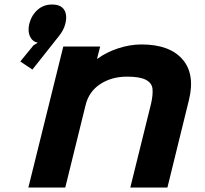

<svg xmlns="http://www.w3.org/2000/svg" viewBox="-20 -839 915 859"><path d="M272 -731.9Q265.6 -705.1 244.1 -678.2L125 -527.8L70.8 -564L129.9 -636.2L148.9 -647.9Q124.5 -653.3 114 -676.3Q103.5 -699.2 110.8 -731.9Q121.1 -771 147.9 -794.9Q174.8 -818.8 212.9 -818.8Q252 -818.8 267.1 -795.2Q282.2 -771.5 272 -731.9ZM825.2 -391.1 729 0H563L655.8 -375Q664.6 -413.6 662.4 -440.4Q660.2 -467.3 633.1 -481.7Q606 -496.1 548.8 -496.1Q479 -496.1 428.2 -462.6Q377.4 -429.2 362.8 -368.2L272 0H106.9L263.2 -630.9H428.2L414.1 -576.2H416Q456.1 -605.5 508.8 -622.8Q561.5 -640.1 612.8 -640.1Q738.3 -640.1 796.1 -574Q854 -507.8 825.2 -391.1Z"/></svg>

Font: Sinkin Sans 700 Bold Italic
Style: Bold Italic
Weight: 700
Italic angle: -112°
Designer: Keith Bates
Foundry: K-Type
Version: Sinkin Sans (version 1.0)  by Keith Bates   •   © 2014   www